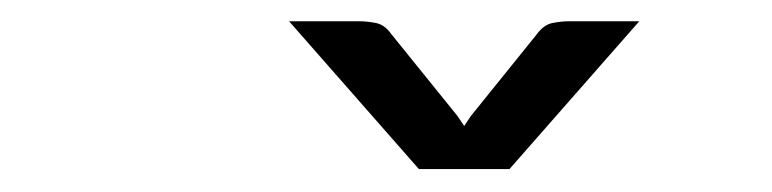

<svg xmlns="http://www.w3.org/2000/svg" viewBox="-20 -928 708 176"><path d="M566 -908.5 447 -773H364L245 -908.5H310Q316 -908.5 324.2 -907Q332.5 -905.5 338.5 -897L399.5 -821.5L405.5 -812.5L411.5 -821.5L472 -896.5Q478.5 -905.5 486.8 -907Q495 -908.5 501 -908.5Z"/></svg>

Font: Lato
Style: Regular
Weight: 400
Designer: Lukasz Dziedzic with Adam Twardoch and Botio Nikoltchev
Foundry: tyPoland Lukasz Dziedzic
Version: Version 2.015; 2015-08-06; http://www.latofonts.com/